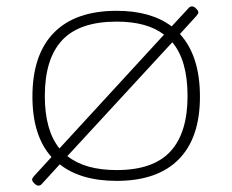

<svg xmlns="http://www.w3.org/2000/svg" viewBox="-20 -563 731 604"><path d="M101 21Q95 21 88 14Q81 7 81 2Q81 -1 83 -3.5Q85 -6 87 -9L142 -69Q82 -136 82 -259Q82 -391 149.5 -460Q217 -529 347 -529Q455 -529 520 -480L571 -535Q577 -543 584 -543Q590 -543 597 -536Q604 -529 604 -524Q604 -521 602 -518.5Q600 -516 597 -512L546 -456Q609 -387 609 -259Q609 -129 542 -61.5Q475 6 347 6Q234 6 168 -46L114 13Q108 21 101 21ZM121 -261Q121 -153 167 -96L496 -454Q443 -495 347 -495Q230 -495 175.5 -436.5Q121 -378 121 -261ZM347 -28Q462 -28 516 -86.5Q570 -145 570 -261Q570 -373 522 -430L192 -72Q247 -28 347 -28Z"/></svg>

Font: Asap Expanded Thin
Style: Regular
Weight: 100
Width: 7
Designer: Pablo Cosgaya
Foundry: Omnibus-Type
Version: Version 3.001; ttfautohint (v1.8.4.7-5d5b)